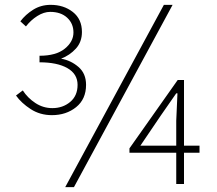

<svg xmlns="http://www.w3.org/2000/svg" viewBox="-20 -759 897 792"><path d="M194 -284Q145 -284 106.5 -309Q68 -334 46 -365L74 -386Q94 -355 126 -334Q158 -313 196 -313Q239 -313 269.5 -338.5Q300 -364 300 -409Q300 -454 258 -478Q216 -502 143 -502V-529Q211 -529 247 -558Q283 -587 283 -625Q283 -662 257 -686Q231 -710 187 -710Q161 -710 134 -693Q107 -676 87 -650L64 -671Q85 -699 117 -719Q149 -739 189 -739Q243 -739 280.5 -709.5Q318 -680 318 -627Q318 -586 293 -558.5Q268 -531 232 -517Q272 -510 303.5 -483Q335 -456 335 -409Q335 -350 294 -317Q253 -284 194 -284ZM249 13 656 -739H692L285 13ZM707 0V-129H514V-147L713 -429H739V-158H803V-129H739V0ZM707 -158V-261L712 -374H707L643 -282L559 -158Z"/></svg>

Font: Source Han Sans SC ExtraLight
Style: Regular
Weight: 250
Designer: Ryoko NISHIZUKA 西塚涼子 (kana, bopomofo & ideographs); Paul D. Hunt (Latin, Greek & Cyrillic); Sandoll Communications 산돌커뮤니
Foundry: Adobe
Version: Version 2.004;hotconv 1.0.118;makeotfexe 2.5.65603